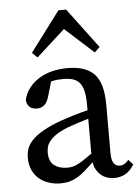

<svg xmlns="http://www.w3.org/2000/svg" viewBox="-54 -786 616 842"><g transform="rotate(-5 254.5 -365.5)"><path d="M214 -53Q227 -53 237.5 -55.5Q248 -58 260 -64Q272 -70 287.5 -80Q303 -90 324 -105V-259Q298 -251 273 -243Q248 -235 232 -229Q199 -216 180 -203Q161 -190 150.5 -176.5Q140 -163 137 -150.5Q134 -138 134 -127Q134 -87 156.5 -70Q179 -53 214 -53ZM416 10Q380 10 356 -11Q332 -32 326 -67Q305 -47 288 -32Q271 -17 254 -7Q237 3 219 8Q201 13 179 13Q152 13 127.5 5Q103 -3 84.5 -18.5Q66 -34 55.5 -57.5Q45 -81 45 -112Q45 -133 52 -152.5Q59 -172 77.5 -190.5Q96 -209 128 -227Q160 -245 211 -263Q234 -271 264 -280Q294 -289 324 -296V-321Q324 -357 318.5 -380.5Q313 -404 301.5 -417.5Q290 -431 272.5 -436.5Q255 -442 230 -442Q219 -442 205.5 -441Q192 -440 176 -436L157 -371Q143 -323 105 -323Q63 -323 58 -364Q72 -421 124 -454.5Q176 -488 253 -488Q332 -488 370 -448.5Q408 -409 408 -314V-101Q408 -69 417.5 -55.5Q427 -42 444 -42Q457 -42 466 -48Q475 -54 483 -64L503 -42Q485 -13 463.5 -1.5Q442 10 416 10ZM378 -546 252 -660 126 -546 103 -568 235 -744H269L401 -568Z"/></g></svg>

Font: Source Serif Pro
Style: Regular
Weight: 400
Designer: Frank Grießhammer
Foundry: Adobe Systems Incorporated
Version: Version 2.000;PS 1.000;hotconv 16.6.51;makeotf.lib2.5.65220